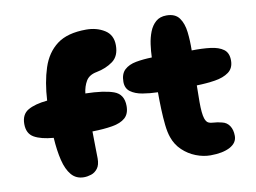

<svg xmlns="http://www.w3.org/2000/svg" viewBox="-76 -812 1234 924"><g transform="rotate(-10 541.5 -350.0)"><path d="M264 -2Q226 -2 203 -29Q180 -56 168.5 -103.5Q157 -151 153 -214Q92 -219 58.5 -238Q25 -257 25 -304Q25 -351 58.5 -370.5Q92 -390 153 -396Q158 -485 180.5 -554Q203 -623 254 -661.5Q305 -700 397 -700Q448 -700 486.5 -676Q525 -652 525 -601Q525 -548 491.5 -523.5Q458 -499 411 -490Q374 -483 359 -457.5Q344 -432 340 -398Q430 -396 477.5 -379Q525 -362 525 -304Q525 -266 503 -246.5Q481 -227 439.5 -220Q398 -213 342 -212Q342 -172 343 -139.5Q344 -107 344 -80Q344 -48 331 -31Q318 -14 299.5 -8Q281 -2 264 -2Z M882 0Q847 0 811 -14Q775 -28 746.5 -55Q718 -82 705 -120Q696 -145 692 -182Q688 -219 686.5 -261Q685 -303 685 -343Q646 -344 610.5 -350Q575 -356 552.5 -372.5Q530 -389 530 -421Q530 -460 551 -479.5Q572 -499 607.5 -505.5Q643 -512 685 -513Q686 -544 690.5 -576.5Q695 -609 706 -637Q717 -665 737 -682.5Q757 -700 789 -700Q832 -700 851.5 -673Q871 -646 876 -603Q881 -560 880 -513Q932 -514 972 -509Q1012 -504 1035 -487Q1058 -470 1058 -433Q1058 -395 1032 -376Q1006 -357 964 -350.5Q922 -344 875 -343Q875 -324 874.5 -303.5Q874 -283 874 -262Q874 -205 882 -181Q888 -163 898.5 -158Q909 -153 925 -152.5Q941 -152 964 -146Q987 -141 1000 -121.5Q1013 -102 1013 -72Q1013 -38 977.5 -19Q942 0 882 0Z"/></g></svg>

Font: Cherry Bomb One
Style: Regular
Weight: 400
Designer: satsuyako
Foundry: satsuyako
Version: Version 4.100; ttfautohint (v1.8.3)